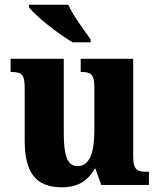

<svg xmlns="http://www.w3.org/2000/svg" viewBox="-20 -786 678 816"><path d="M289 -606H365V-619C338 -657 290 -721 270 -766H103V-756C127 -721 227 -642 289 -606ZM243 10C309 10 353 -16 382 -69H386L410 0H613V-56H603C569 -56 546 -60 546 -118V-536H323V-480H326C360 -480 381 -475 381 -418V-230C381 -138 361 -80 310 -80C263 -80 251 -132 251 -222V-536H25V-480H29C76 -480 85 -466 85 -409V-188C85 -54 131 10 243 10Z"/></svg>

Font: Noto Serif Devanagari SemiCondensed ExtraBold
Style: Regular
Weight: 800
Width: 4
Designer: Universal Thirst, Indian Type Foundry and the Monotype Design Team
Foundry: Monotype Imaging Inc.
Version: Version 2.004